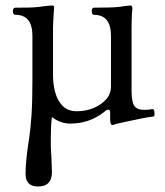

<svg xmlns="http://www.w3.org/2000/svg" viewBox="-20 -439 600 699"><path d="M118 240Q73 240 73 193Q73 146 86 65Q91 33 94.5 -17.5Q98 -68 98 -146V-309Q98 -385 36 -385Q27 -385 27 -398Q27 -411 36 -411Q65 -411 86.5 -411.5Q108 -412 122 -414Q159 -419 169 -419Q177 -419 177 -414Q173 -353 173 -340V-166Q173 -133 181 -103Q189 -73 208 -53.5Q227 -34 260 -34Q292 -34 320 -45.5Q348 -57 366 -77Q384 -97 384 -124V-309Q384 -385 322 -385Q314 -385 314 -398Q314 -411 322 -411Q389 -411 414 -414Q448 -419 455 -419Q462 -419 462 -407Q460 -389 459.5 -371.5Q459 -354 459 -340V-108Q459 -68 469 -53.5Q479 -39 505 -39Q522 -39 535 -42Q541 -42 542 -32Q544 -15 539 -15Q531 -14 515.5 -11.5Q500 -9 468 -2Q434 5 416 9Q398 13 392 16H389Q381 16 381 -6V-28Q381 -40 375 -40Q368 -40 360 -32Q306 11 235 11Q217 11 200 4.5Q183 -2 169 -13Q167 2 166 21Q165 40 165 60Q165 76 165 92.5Q165 109 167 127Q167 142 168 157Q169 172 169 188Q169 240 118 240Z"/></svg>

Font: Junicode SmExp
Style: Regular
Weight: 400
Width: 6
Designer: Peter S. Baker
Version: Version 2.205; ttfautohint (v1.8.4)